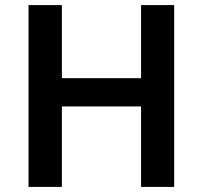

<svg xmlns="http://www.w3.org/2000/svg" viewBox="-20 -734 797 754"><path d="M664 0H534V-316H223V0H92V-714H223V-427H534V-714H664Z"/></svg>

Font: Noto Sans Nag Mundari SemiBold
Style: Regular
Weight: 600
Version: Version 1.000